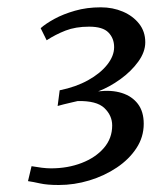

<svg xmlns="http://www.w3.org/2000/svg" viewBox="-20 -928 425 535"><path d="M143.7 -412.5Q111.4 -412.5 91.7 -416.9Q72 -421.3 58 -423.3L67.9 -464.9Q82.6 -462.3 96.6 -460.6Q110.6 -458.9 121.9 -458.9Q168.8 -458.9 207.6 -473.9Q246.4 -488.9 269.5 -515.7Q292.6 -542.5 292.6 -578.3Q292.6 -606.2 270.9 -626.9Q249.3 -647.6 196.4 -646.4Q190.2 -644.9 179.1 -642.4Q168.1 -639.8 157.3 -637.2Q146.5 -634.5 140.6 -632.7L146.3 -676.4Q191.5 -685.6 225.5 -704.5Q259.5 -723.4 278.7 -747.7Q298 -772 298 -796.6Q298 -821.2 282.2 -837.4Q266.5 -853.7 228.3 -853.7Q190.7 -853.7 162.6 -842.8Q134.6 -831.8 110 -815.8L93.3 -849.5Q107 -861.8 131.5 -875.3Q156 -888.7 188.9 -898.1Q221.9 -907.6 260.9 -907.6Q294.3 -907.6 322.4 -895.6Q350.5 -883.6 367.6 -861.9Q384.8 -840.2 384.8 -810.2Q384.8 -783.1 365.1 -756Q345.5 -729 315.1 -707.1Q284.8 -685.3 253.5 -673.4Q290.8 -677.9 319.4 -668.9Q347.9 -659.9 364.2 -638.5Q380.5 -617.1 380.5 -583.1Q380.5 -546.1 360.1 -515.1Q339.8 -484.1 305.5 -461.1Q271.2 -438.1 229.1 -425.3Q187 -412.5 143.7 -412.5Z"/></svg>

Font: Merriweather Light
Style: Italic
Weight: 300
Italic angle: -7.8°
Designer: Eben Sorkin
Foundry: Eben Sorkin
Version: Version 2.101